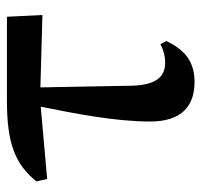

<svg xmlns="http://www.w3.org/2000/svg" viewBox="-34 -546 595 568"><g transform="rotate(-90 264.0 -261.5)"><path d="M306 16C365 16 400 -11 427 -67L418 -85C401 -76 384 -71 363 -71C323 -71 298 -95 295 -166L290 -440L504 -434L499 -539H250C125 -539 63 -515 12 -452L19 -420L233 -439C213 -340 189 -220 189 -115C189 -20 237 16 306 16Z"/></g></svg>

Font: Source Han Serif CN
Style: Bold
Weight: 700
Designer: Ryoko NISHIZUKA 西塚涼子 (kana & ideographs); Frank Grießhammer (Latin, Greek & Cyrillic); Wenlong ZHANG 张文龙 (bopomofo); San
Foundry: Adobe
Version: Version 2.003;hotconv 1.1.1;makeotfexe 2.6.0